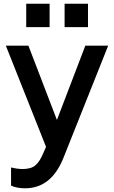

<svg xmlns="http://www.w3.org/2000/svg" viewBox="-20 -785 609 1026"><path d="M120.1 -640.1V-765.1H245.1V-640.1ZM325.2 -640.1V-765.1H450.2V-640.1ZM113.8 221.2Q70.8 221.2 39.1 207V109.9Q73.2 118.2 101.1 118.2Q145.5 118.2 168.7 98.9Q191.9 79.6 210.9 34.2L226.1 0L11.2 -541H131.8L284.2 -144L436 -541H558.1L318.8 59.1Q253.9 221.2 113.8 221.2Z"/></svg>

Font: Plus Jakarta Sans SemiBold
Style: Regular
Weight: 600
Designer: Gumpita Rahayu
Foundry: Tokotype
Version: Version 2.006